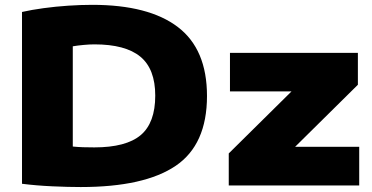

<svg xmlns="http://www.w3.org/2000/svg" viewBox="-20 -767 1539 794"><path d="M314 6.5Q262.5 6.5 196.5 3.5Q130.5 0.5 71 -7V-717.5Q110.5 -726.5 160 -733.2Q209.5 -740 261.8 -743.5Q314 -747 361.5 -747Q595 -747 715.5 -655.2Q836 -563.5 836 -370Q836 -169 706.5 -81.2Q577 6.5 314 6.5ZM370 -157.5Q501.5 -157.5 561.8 -208.2Q622 -259 622 -371.5Q622 -482 560.2 -532.8Q498.5 -583.5 370.5 -583.5Q350.5 -583.5 326 -581.2Q301.5 -579 281 -575.5V-161Q301 -159 322.8 -158.2Q344.5 -157.5 370 -157.5ZM926 0V-132.5L1185.5 -389H931V-548.5H1460V-416.5L1200.5 -160H1465.5V0Z"/></svg>

Font: Encode Sans Exp XBd
Style: Regular
Weight: 800
Width: 7
Designer: Multiple Designers
Foundry: Impallari Type
Version: Version 3.002; ttfautohint (v1.8.3) -l 8 -r 50 -G 200 -x 14 